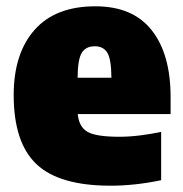

<svg xmlns="http://www.w3.org/2000/svg" viewBox="-20 -579 580 610"><path d="M331.5 11Q168 11 95.8 -57.5Q23.5 -126 23.5 -277Q23.5 -409 89.8 -484Q156 -559 283 -559Q402 -559 462 -483Q522 -407 522 -270.5V-216.5H227Q231 -175.5 258.2 -160Q285.5 -144.5 359.5 -144.5Q391 -144.5 425 -148.8Q459 -153 492 -160V-6.5Q408.5 11 331.5 11ZM281 -432Q253 -432 240 -411.5Q227 -391 226.5 -332H334Q333.5 -391 321 -411.5Q308.5 -432 281 -432Z"/></svg>

Font: Encode Sans Semi Condensed Black
Style: Regular
Weight: 900
Width: 4
Designer: Multiple Designers
Foundry: Impallari Type
Version: Version 3.000; ttfautohint (v1.8.3) -l 8 -r 50 -G 200 -x 14 